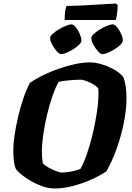

<svg xmlns="http://www.w3.org/2000/svg" viewBox="-20 -1076 752 1096"><path d="M291 0Q257 0 221 -13Q185 -26 153.5 -44.5Q122 -63 99.5 -82Q77 -101 70 -113Q63 -128 59.5 -153Q56 -178 56 -226Q56 -256 63 -303.5Q70 -351 82.5 -405.5Q95 -460 112.5 -512Q130 -564 151 -603Q182 -625 224.5 -646Q267 -667 314.5 -683.5Q362 -700 408.5 -710Q455 -720 494 -720Q527 -720 565.5 -707.5Q604 -695 637 -675.5Q670 -656 684 -635Q702 -592 702 -515Q702 -453 687.5 -378.5Q673 -304 647 -230.5Q621 -157 588 -99Q556 -76 505.5 -53Q455 -30 398.5 -15Q342 0 291 0ZM331 -91Q343 -91 364 -93.5Q385 -96 406 -101Q427 -106 440 -113Q458 -145 476.5 -198Q495 -251 509.5 -313Q524 -375 533 -434.5Q542 -494 542 -538Q542 -549 542 -556.5Q542 -564 541 -569Q536 -580 517 -592Q498 -604 476 -612.5Q454 -621 441 -621Q418 -621 380 -618Q342 -615 315 -609Q297 -578 279.5 -528Q262 -478 248.5 -420.5Q235 -363 227 -308Q219 -253 219 -212Q219 -178 224 -146Q228 -138 242.5 -128.5Q257 -119 274.5 -110.5Q292 -102 308 -96.5Q324 -91 331 -91ZM565 -767Q554 -767 539 -783.5Q524 -800 512.5 -822Q501 -844 501 -859Q501 -869 515.5 -882.5Q530 -896 551 -908.5Q572 -921 592 -929Q612 -937 623 -937Q635 -937 648.5 -920.5Q662 -904 671.5 -882.5Q681 -861 681 -845Q681 -834 667.5 -820.5Q654 -807 634.5 -795Q615 -783 596 -775Q577 -767 565 -767ZM330 -767Q319 -767 304 -783.5Q289 -800 277.5 -822Q266 -844 266 -859Q266 -869 280.5 -882.5Q295 -896 316 -908.5Q337 -921 357 -929Q377 -937 388 -937Q400 -937 413 -920.5Q426 -904 435.5 -882Q445 -860 445 -845Q445 -834 431.5 -820.5Q418 -807 398.5 -795Q379 -783 360 -775Q341 -767 330 -767ZM349 -962Q349 -993 352.5 -1014Q356 -1035 360 -1042Q390 -1042 431 -1044Q472 -1046 514 -1048.5Q556 -1051 590 -1053Q624 -1055 642 -1056L652 -1047Q651 -1017 647.5 -993.5Q644 -970 641 -962Z"/></svg>

Font: Texturina Black
Style: Italic
Weight: 900
Italic angle: -11°
Designer: Guillermo Torres Carreño
Foundry: Omnibus-Type
Version: Version 1.002; ttfautohint (v1.8.3)